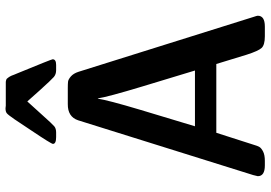

<svg xmlns="http://www.w3.org/2000/svg" viewBox="-158 -794 953 676"><g transform="rotate(-90 318.0 -456.5)"><path d="M35.2 -24.9 39.1 -41 231.9 -657.2Q244.1 -694.3 289.1 -693.8H346.2Q360.4 -693.8 368.2 -692.9Q376 -691.9 386.5 -682.9Q397 -673.8 402.8 -655.8L596.2 -39.1Q600.1 -27.8 600.1 -24.9Q600.1 0 562 0H527.8Q497.1 0 486.6 -11.5Q476.1 -22.9 462.9 -64L430.2 -170.9H188L146 -40Q142.1 -25.9 137.9 -19Q133.8 -12.2 121.8 -6.1Q109.9 0 88.9 0H73.2Q35.2 0 35.2 -24.9ZM148.9 -746.1Q148.9 -752 195.8 -821.8Q219.7 -857.9 235.8 -881.8Q251 -903.8 256.6 -908.4Q262.2 -913.1 273.9 -913.1Q275.9 -913.1 279.1 -912.6Q282.2 -912.1 283.2 -912.1H360.8Q364.7 -912.1 367.4 -912.1Q370.1 -912.1 372.6 -911.1Q375 -910.2 376.5 -909.7Q377.9 -909.2 379.9 -906.5Q381.8 -903.8 382.8 -902.8Q383.8 -901.9 386 -897.9Q388.2 -894 389.2 -891.6Q390.1 -889.2 392.6 -882.6Q395 -876 397 -872.1Q446.8 -751 446.8 -747.1Q446.8 -734.9 426.8 -734.9H408.2Q394 -734.9 384.5 -742.9Q375 -751 337.9 -792Q314.9 -817.9 298.8 -835.9H297.9Q278.8 -814.9 252 -785.2Q218.8 -748 210.9 -741.5Q203.1 -734.9 189 -734.9H172.9Q148.9 -734.9 148.9 -746.1ZM210.9 -246.1H407.2L351.1 -431.2Q314 -554.2 309.1 -587.9H308.1Q303.2 -553.7 269 -439Z"/></g></svg>

Font: CMU Sans Serif Demi Condensed
Style: DemiCondensed
Weight: 600
Width: 3
Version: Version 0.7.0